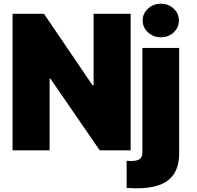

<svg xmlns="http://www.w3.org/2000/svg" viewBox="-20 -801 1050 1023"><path d="M676.1 0H511.4L248.6 -382.1H244.3V0H46.9V-727.3H214.5L473 -346.6H478.7V-727.3H676.1ZM713.4 202.1H696Q684.7 201.7 674.4 201.3Q664.1 201 654.8 200.3V55.4Q660.9 56.1 666.5 56.5Q672.2 56.8 677.6 56.8Q711.3 56.8 725 46.3Q738.6 35.9 738.6 11.4V-545.5H934.7V15.6Q934.7 152.3 819.6 187.9Q773.8 202.1 713.4 202.1ZM836.6 -602.3Q796.9 -602.3 768.5 -628.6Q740.1 -654.8 740.1 -691.8Q740.1 -728.7 768.5 -755Q796.9 -781.2 836.6 -781.2Q877.5 -781.2 905.5 -755Q933.2 -728.7 933.2 -691.8Q933.2 -654.5 905.5 -628.6Q877.5 -602.3 836.6 -602.3Z"/></svg>

Font: Linik Sans Black
Style: Regular
Weight: 900
Designer: Fonts by Rasmus Andersson / Changes by Cristiano Sobral with parts from Marc Monis
Foundry: rsms
Version: Version 3.020; ttfautohint (v1.6)